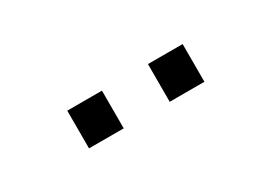

<svg xmlns="http://www.w3.org/2000/svg" viewBox="-12 -901 624 441"><g transform="rotate(-30 300.0 -680.0)"><path d="M147 -730H239V-630H147ZM361 -730H453V-630H361Z"/></g></svg>

Font: Tiny Thin
Style: Regular
Weight: 100
Monospace: yes
Designer: Philipp Nurullin, Konstantin Bulenkov
Foundry: JetBrains
Version: Version 2.251; ttfautohint (v1.8.4.7-5d5b)